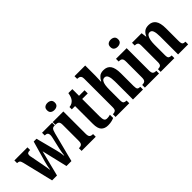

<svg xmlns="http://www.w3.org/2000/svg" viewBox="94 -1638 2523 2523"><g transform="rotate(-45 1355.0 -377.0)"><path d="M58 -433Q50 -466 37 -476Q24 -486 0 -486H-2V-536H241V-486H232Q208 -486 195.5 -477.5Q183 -469 183 -444Q183 -436 185 -424Q187 -412 190 -401L217 -259Q224 -223 231 -183.5Q238 -144 241 -120H244Q247 -144 254.5 -179Q262 -214 270 -242L353 -532H405L482 -236Q489 -211 495.5 -175.5Q502 -140 503 -119H507Q510 -143 514.5 -172.5Q519 -202 527 -236L562 -387Q569 -417 569 -437Q569 -486 517 -486H512V-536H699V-486H688Q665 -486 652.5 -471.5Q640 -457 627 -408L522 0H430L345 -359L254 0H163Z M839 -632Q808 -632 787.5 -647.5Q767 -663 767 -698Q767 -733 787.5 -748.5Q808 -764 839 -764Q869 -764 890.5 -748.5Q912 -733 912 -698Q912 -663 890.5 -647.5Q869 -632 839 -632ZM711 0V-50H720Q746 -50 762 -64Q778 -78 778 -121V-418Q778 -459 762.5 -472.5Q747 -486 722 -486H710V-536H908V-122Q908 -78 923.5 -64Q939 -50 965 -50H974V0Z M1196 10Q1135 10 1101 -25Q1067 -60 1067 -147V-477H1006V-520Q1037 -523 1057 -535.5Q1077 -548 1089 -563Q1101 -578 1110 -600.5Q1119 -623 1125 -660H1199V-536H1302V-477H1199V-155Q1199 -107 1209.5 -85.5Q1220 -64 1250 -64Q1282 -64 1310 -73V-13Q1296 -6 1267 2Q1238 10 1196 10Z M1342 0V-50H1347Q1372 -50 1389 -62Q1406 -74 1406 -119V-648Q1406 -675 1396.5 -688.5Q1387 -702 1373.5 -706Q1360 -710 1350 -710H1339V-760H1538V-570Q1538 -539 1536 -509Q1534 -479 1534 -464H1539Q1554 -496 1582 -522Q1610 -548 1663 -548Q1731 -548 1764 -502Q1797 -456 1797 -354V-121Q1797 -74 1809.5 -62Q1822 -50 1850 -50H1852V0H1666V-334Q1666 -399 1652 -434.5Q1638 -470 1605 -470Q1578 -470 1563.5 -448.5Q1549 -427 1543.5 -391.5Q1538 -356 1538 -312V-116Q1538 -72 1552.5 -61Q1567 -50 1594 -50H1597V0Z M2015 -632Q1984 -632 1963.5 -647.5Q1943 -663 1943 -698Q1943 -733 1963.5 -748.5Q1984 -764 2015 -764Q2045 -764 2066.5 -748.5Q2088 -733 2088 -698Q2088 -663 2066.5 -647.5Q2045 -632 2015 -632ZM1887 0V-50H1896Q1922 -50 1938 -64Q1954 -78 1954 -121V-418Q1954 -459 1938.5 -472.5Q1923 -486 1898 -486H1886V-536H2084V-122Q2084 -78 2099.5 -64Q2115 -50 2141 -50H2150V0Z M2180 0V-50H2185Q2213 -50 2229 -62Q2245 -74 2245 -119V-421Q2245 -463 2230 -474.5Q2215 -486 2188 -486H2184V-536H2362L2372 -462H2376Q2394 -504 2422.5 -526Q2451 -548 2501 -548Q2566 -548 2600 -502Q2634 -456 2634 -354V-121Q2634 -74 2647 -62Q2660 -50 2687 -50H2691V0H2504V-334Q2504 -398 2491.5 -434.5Q2479 -471 2446 -471Q2419 -471 2403.5 -448Q2388 -425 2381.5 -389Q2375 -353 2375 -312V-116Q2375 -72 2389.5 -61Q2404 -50 2431 -50H2435V0Z"/></g></svg>

Font: Noto Serif Hebrew ExtraCondensed
Style: Bold
Weight: 700
Width: 2
Designer: Monotype Design Team
Foundry: Monotype Imaging Inc.
Version: Version 2.004; ttfautohint (v1.8.4.7-5d5b)